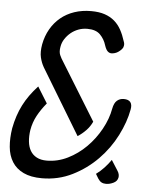

<svg xmlns="http://www.w3.org/2000/svg" viewBox="-53 -786 706 843"><g transform="rotate(5 300.0 -365.0)"><path d="M462 -97 490 -53Q496 -44 497.5 -36.5Q499 -29 498 -23Q495 -6 478 2Q461 10 446 10Q434 10 425.5 5.5Q417 1 410 -10L398 -30Q416 -43 432.5 -60.5Q449 -78 462 -97ZM303 -188 129 -476Q118 -495 112.5 -518.5Q107 -542 113 -576Q120 -613 137.5 -643.5Q155 -674 181 -695.5Q207 -717 241 -728.5Q275 -740 315 -740Q350 -740 375 -731.5Q400 -723 418 -707.5Q436 -692 448 -670Q460 -648 468 -622Q471 -615 471.5 -609.5Q472 -604 471 -600Q470 -592 464 -585.5Q458 -579 450.5 -573.5Q443 -568 434.5 -565.5Q426 -563 419 -563Q410 -563 402.5 -570Q395 -577 389 -595Q381 -622 362 -641.5Q343 -661 305 -661Q284 -661 265.5 -654Q247 -647 232.5 -635Q218 -623 207.5 -607Q197 -591 194 -572Q190 -550 196 -536Q202 -522 212 -507L366 -257Q356 -235 339 -217.5Q322 -200 303 -188ZM156 -319Q132 -290 116 -260.5Q100 -231 94 -196Q90 -169 92.5 -145.5Q95 -122 105 -105Q115 -88 133 -78.5Q151 -69 177 -69Q225 -69 269.5 -91Q314 -113 350 -149Q386 -185 411 -230.5Q436 -276 444 -321Q449 -347 461.5 -357.5Q474 -368 491 -368Q512 -368 520.5 -357Q529 -346 525 -325Q515 -269 484.5 -209Q454 -149 406.5 -100.5Q359 -52 297 -21Q235 10 163 10Q114 10 81.5 -5.5Q49 -21 31.5 -49Q14 -77 10.5 -115Q7 -153 14 -197Q25 -255 48.5 -301Q72 -347 112 -390Z"/></g></svg>

Font: Maple Mono NL Light
Style: Italic
Weight: 300
Italic angle: -10°
Monospace: yes
Designer: subframe7536
Version: Version 7.000